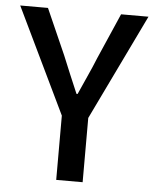

<svg xmlns="http://www.w3.org/2000/svg" viewBox="-52 -718 610 760"><g transform="rotate(5 253.0 -337.5)"><path d="M199.7 0V-255.4L-2.4 -675.3H107.9L188 -494.1Q203.6 -456.5 218.5 -420.4Q233.4 -384.3 250 -346.2H254.4Q271 -384.3 287.6 -420.4Q304.2 -456.5 319.3 -494.1L398.4 -675.3H507.3L304.7 -255.4V0Z"/></g></svg>

Font: Akatab SemiBold
Style: Regular
Weight: 600
Designer: SIL Global
Foundry: SIL Global
Version: Version 4.100